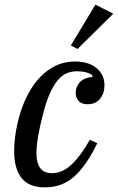

<svg xmlns="http://www.w3.org/2000/svg" viewBox="-20 -795 508 827"><path d="M174 12Q105 12 73 -28Q41 -68 41 -144Q41 -182 48 -225.5Q55 -269 68.5 -312Q82 -355 103.5 -394.5Q125 -434 154 -464Q183 -494 220 -512Q257 -530 303 -530Q362 -530 396 -501.5Q430 -473 430 -428Q430 -393 411 -369.5Q392 -346 357 -346Q331 -346 318.5 -360.5Q306 -375 306 -395Q306 -407 310 -418.5Q314 -430 323 -440Q332 -450 345.5 -456Q359 -462 378 -463V-471Q355 -488 311 -488Q288 -488 267.5 -479.5Q247 -471 228.5 -449Q210 -427 193.5 -389.5Q177 -352 163 -294Q153 -257 145 -212.5Q137 -168 137 -135Q137 -94 153 -71.5Q169 -49 204 -49Q249 -49 289 -87Q329 -125 367 -193L399 -178Q375 -129 350.5 -93.5Q326 -58 299.5 -34.5Q273 -11 242 0.5Q211 12 174 12ZM285 -599 391 -775 468 -736 314 -584Z"/></svg>

Font: IBM Plex Serif Text
Style: Italic
Weight: 450
Italic angle: -14°
Designer: Mike Abbink, Paul van der Laan, Pieter van Rosmalen
Foundry: Bold Monday
Version: Version 3.001